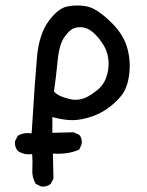

<svg xmlns="http://www.w3.org/2000/svg" viewBox="-20 -551 540 704"><path d="M131 133 111 123Q97 100 98.5 70.5Q100 41 98 14Q67 18 45 2Q33 -12 35 -33L45 -53Q66 -66 96 -62Q108 -256 115.5 -340.5Q123 -425 158 -473Q193 -521 227.5 -527.5Q262 -534 296.5 -528Q331 -522 380 -476.5Q429 -431 444.5 -382Q460 -333 454 -281Q448 -229 425.5 -201Q403 -173 372 -151.5Q341 -130 301.5 -119Q262 -108 230.5 -111Q199 -114 172 -122V-64L250 -66L270 -57Q283 -43 279 -21L270 -2Q227 16 174 12L176 104L166 123Q152 135 131 133ZM325 -212Q356 -232 368 -263Q380 -294 378 -326Q376 -358 361.5 -382.5Q347 -407 328.5 -425.5Q310 -444 291 -449Q272 -454 254 -448.5Q236 -443 216.5 -415.5Q197 -388 191.5 -330Q186 -272 178 -216Q192 -198 236.5 -187.5Q281 -177 325 -212Z"/></svg>

Font: NaniFont Regular
Style: Regular
Weight: 400
Designer: Nanigashitei
Version: Version 1.036